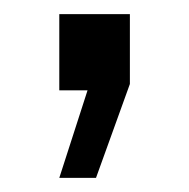

<svg xmlns="http://www.w3.org/2000/svg" viewBox="-20 -128 268 272"><path d="M64 124 104 0H64V-108H164V-9L116 124Z"/></svg>

Font: Archivo Narrow
Style: Regular
Weight: 400
Designer: Hector Gatti
Foundry: Omnibus-Type
Version: Version 3.002